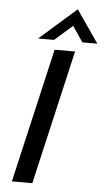

<svg xmlns="http://www.w3.org/2000/svg" viewBox="-60 -944 535 982"><g transform="rotate(5 207.0 -453.0)"><path d="M109.4 -739.7 298.8 -906.2 413.6 -739.7H336.9L282.7 -819.8L191.4 -739.7ZM39.6 0 198.7 -689.9H303.7L144.5 0Z"/></g></svg>

Font: HK Grotesk SmBold Legacy Italic
Style: Regular
Weight: 600
Italic angle: -13°
Designer: Alfredo Marco Pradil
Foundry: Hanken Design Co.
Version: Version 2.022;PS 002.022;hotconv 1.0.88;makeotf.lib2.5.64775